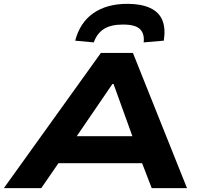

<svg xmlns="http://www.w3.org/2000/svg" viewBox="-48 -981 1047 1001"><path d="M-28 0 478 -705H645L927 0H743L665 -203L741 -130H206L309 -206L167 0ZM538 -543 320 -224 287 -271H705L658 -227L544 -543ZM441 -760 344 -769Q369 -864 439 -912.5Q509 -961 616 -961Q688 -961 734.5 -939.5Q781 -918 798.5 -875.5Q816 -833 806 -769L701 -760Q706 -805 682 -829Q658 -853 593 -853Q529 -853 493 -829.5Q457 -806 441 -760Z"/></svg>

Font: Nunito Sans 7pt Expanded ExtraBold
Style: Italic
Weight: 800
Width: 7
Italic angle: -9°
Designer: Vernon Adams
Foundry: Vernon Adams
Version: Version 3.101;gftools[0.9.27]